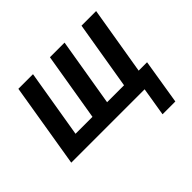

<svg xmlns="http://www.w3.org/2000/svg" viewBox="-157 -729 1114 1114"><g transform="rotate(-45 400.0 -172.0)"><path d="M598 176 627 0H25L111 -520H231L161 -101H300L370 -520H490L420 -101H559L629 -520H749L679 -101H748L703 176Z"/></g></svg>

Font: Iosevka Aile Oblique
Style: Bold
Weight: 700
Italic angle: -9°
Designer: Belleve Invis
Foundry: Belleve Invis
Version: Version 31.1.0; ttfautohint (v1.8.4)